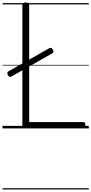

<svg xmlns="http://www.w3.org/2000/svg" viewBox="-20 -1021 726 1527"><path d="M185 0Q158 0 158 -23V-982Q158 -992 164.5 -996.5Q171 -1001 185 -1001Q200 -1001 206 -996.5Q212 -992 212 -982V-50H642Q651 -50 655 -44.5Q659 -39 659 -25Q659 -11 655 -5.5Q651 0 642 0ZM72 -413Q63 -407 56 -410Q49 -413 43 -423Q38 -432 38.5 -440.5Q39 -449 48 -454L371 -637Q381 -643 387.5 -640Q394 -637 400 -627Q412 -606 396 -597ZM0 476H686V486H0ZM0 -20H686V0H0ZM0 -505H686V-500H0ZM0 -996H686V-986H0Z"/></svg>

Font: Playwrite PL Guides
Style: Regular
Weight: 400
Designer: Veronika Burian, José Scaglione
Foundry: TypeTogether
Version: Version 1.003